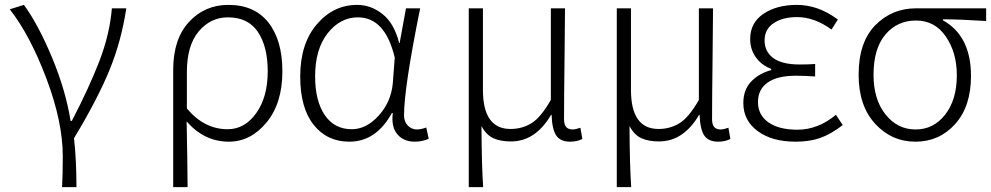

<svg xmlns="http://www.w3.org/2000/svg" viewBox="-20 -567 4057 786"><path d="M234 199Q237 148 237 73Q237 -68 170 -245.5Q103 -423 20 -529L78 -547Q137 -466 193 -331.5Q249 -197 269 -72H274Q344 -206 386.5 -316Q429 -426 438 -533H497Q477 -400 429 -282Q381 -164 283 -1Q293 88 293 199Z M689 199V-281Q689 -407 753.5 -477Q818 -547 915 -547Q1022 -547 1079 -474.5Q1136 -402 1136 -275Q1136 -144 1071 -65.5Q1006 13 917 13Q816 13 744 -70Q747 69 748 199ZM912 -38Q982 -38 1029 -104Q1076 -170 1076 -275Q1076 -376 1036 -436Q996 -496 913 -496Q842 -496 793.5 -438.5Q745 -381 745 -271V-123Q816 -38 912 -38Z M1410 13Q1319 13 1264 -56Q1209 -125 1209 -254Q1209 -388 1277 -467.5Q1345 -547 1442 -547Q1499 -547 1546.5 -509Q1594 -471 1614 -391H1616L1642 -533H1700Q1634 -207 1634 -95Q1634 -69 1649.5 -53Q1665 -37 1687 -37Q1703 -37 1725 -45L1735 1Q1709 13 1678 13Q1632 13 1606.5 -17.5Q1581 -48 1588 -104H1584Q1520 13 1410 13ZM1420 -38Q1480 -38 1530.5 -94Q1581 -150 1588 -226L1596 -331Q1557 -496 1445 -496Q1373 -496 1321.5 -431Q1270 -366 1270 -254Q1270 -154 1309.5 -96Q1349 -38 1420 -38Z M1899 199V-533H1957V-199Q1957 -39 2070 -39Q2117 -39 2155.5 -62.5Q2194 -86 2235 -158V-533H2293Q2293 -479 2291 -320.5Q2289 -162 2289 -78Q2289 -37 2324 -37Q2336 -37 2356 -44L2364 2Q2342 13 2314 13Q2274 13 2257 -12.5Q2240 -38 2238 -97H2236Q2172 12 2072 12Q2029 12 2000 -1Q1971 -14 1951 -51Q1952 117 1958 199Z M2505 199V-533H2563V-199Q2563 -39 2676 -39Q2723 -39 2761.5 -62.5Q2800 -86 2841 -158V-533H2899Q2899 -479 2897 -320.5Q2895 -162 2895 -78Q2895 -37 2930 -37Q2942 -37 2962 -44L2970 2Q2948 13 2920 13Q2880 13 2863 -12.5Q2846 -38 2844 -97H2842Q2778 12 2678 12Q2635 12 2606 -1Q2577 -14 2557 -51Q2558 117 2564 199Z M3237 13Q3140 13 3081.5 -30.5Q3023 -74 3023 -145Q3023 -200 3055.5 -233.5Q3088 -267 3137 -280V-285Q3096 -301 3073.5 -333.5Q3051 -366 3051 -407Q3051 -474 3105.5 -510.5Q3160 -547 3242 -547Q3330 -547 3410 -487L3384 -446Q3314 -497 3243 -497Q3185 -497 3147.5 -472.5Q3110 -448 3110 -401Q3110 -356 3145.5 -329.5Q3181 -303 3254 -303Q3290 -303 3317 -305V-254Q3270 -257 3238 -257Q3162 -257 3122.5 -229Q3083 -201 3083 -149Q3083 -96 3126 -66Q3169 -36 3244 -36Q3329 -36 3402 -97L3430 -55Q3382 -18 3338.5 -2.5Q3295 13 3237 13Z M3728 13Q3630 13 3562.5 -60.5Q3495 -134 3495 -261Q3495 -394 3563 -463.5Q3631 -533 3731 -533H4017V-481Q3908 -488 3840 -488V-484Q3955 -420 3955 -256Q3955 -131 3890 -59Q3825 13 3728 13ZM3897 -259Q3897 -352 3852 -417.5Q3807 -483 3730 -483Q3653 -483 3604.5 -425.5Q3556 -368 3556 -261Q3556 -160 3605 -98.5Q3654 -37 3728 -37Q3802 -37 3849.5 -98Q3897 -159 3897 -259Z"/></svg>

Font: NotoSansHansLight
Style: Regular
Weight: 300
Designer: Ryoko NISHIZUKA  (kana & ideographs); Paul D. Hunt (Latin, Greek & Cyrillic); Wenlong ZHANG  (bopomofo); Sandoll Communi
Foundry: Adobe Systems Incorporated
Version: Version 1.00;December 8, 2021;FontCreator 13.0.0.2675 64-bit